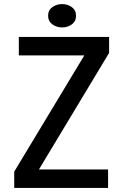

<svg xmlns="http://www.w3.org/2000/svg" viewBox="-20 -918 602 938"><path d="M171 -90H508V0H49.5V-79.5L392 -647.5H72V-737.5H513V-659.5L171 -91.5ZM283.5 -784Q256 -784 235.5 -799.2Q215 -814.5 215 -841Q215 -868 235.5 -883Q256 -898 283.5 -898Q311 -898 331.2 -883Q351.5 -868 351.5 -841Q351.5 -814 331.2 -799Q311 -784 283.5 -784Z"/></svg>

Font: Epilogue Medium
Style: Regular
Weight: 500
Designer: Tyler Finck
Foundry: Etcetera Type Co
Version: Version 2.111; ttfautohint (v1.8.3)